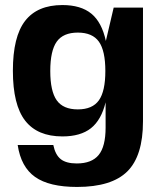

<svg xmlns="http://www.w3.org/2000/svg" viewBox="-20 -530 646 760"><path d="M227 10Q128 10 79.5 -52.5Q31 -115 31 -250Q31 -385 79.5 -447.5Q128 -510 227 -510Q300 -510 341.5 -476Q383 -442 399 -368L430 -500H546V-50Q546 87 484 148.5Q422 210 285 210Q175 210 119 170.5Q63 131 50 44H191Q199 83 220.5 100Q242 117 284 117Q343 117 370.5 83.5Q398 50 398 -25V-125Q381 -55 340 -22.5Q299 10 227 10ZM204.5 -365Q179 -329 179 -249Q179 -169 204.5 -133Q230 -97 288 -97Q346 -97 371.5 -133Q397 -169 397 -249Q397 -329 371.5 -365Q346 -401 288 -401Q230 -401 204.5 -365Z"/></svg>

Font: Fivo Sans Modern
Style: Regular
Weight: 700
Designer: Alexander Slobzheninov
Foundry: Alexander Slobzheninov
Version: 1.0